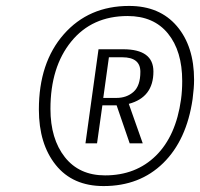

<svg xmlns="http://www.w3.org/2000/svg" viewBox="-20 -777 674 647"><path d="M629 -443Q609 -305 530 -227.5Q451 -150 329 -150Q225 -150 168 -221Q111 -292 111 -408Q111 -566 195 -661.5Q279 -757 415 -757Q518 -757 576 -689Q634 -621 634 -508Q634 -481 629 -443ZM590 -442Q594 -471 594 -504Q594 -605 546 -664Q498 -723 410 -723Q290 -723 220 -637Q150 -551 150 -410Q150 -309 198.5 -247.5Q247 -186 334 -186Q438 -186 505.5 -252.5Q573 -319 590 -442ZM312 -611H395Q497 -611 497 -536Q497 -449 414 -427L461 -294H417L373 -422H325L307 -294H268ZM347 -584 328 -447H372Q407 -447 430 -467.5Q453 -488 453 -535Q453 -584 392 -584Z"/></svg>

Font: Arsenal
Style: Italic
Weight: 400
Italic angle: -9.10001°
Designer: Andrij Shevchenko
Foundry: Stairsfor
Version: Version 2.001;PS 002.001;hotconv 1.0.88;makeotf.lib2.5.64775